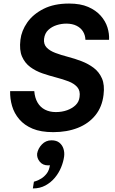

<svg xmlns="http://www.w3.org/2000/svg" viewBox="-20 -732 646 1081"><path d="M280 12Q210 12 163.5 -7.5Q117 -27 88.5 -60.5Q60 -94 48 -135Q36 -176 37 -219H173Q176 -181 191.5 -154.5Q207 -128 233.5 -114.5Q260 -101 294 -101Q329 -101 358 -111.5Q387 -122 406 -140.5Q425 -159 428 -186Q433 -221 415 -241.5Q397 -262 365.5 -274Q334 -286 295.5 -296Q257 -306 219 -319Q181 -332 150.5 -354.5Q120 -377 104 -413.5Q88 -450 95 -508Q101 -559 133.5 -605.5Q166 -652 225 -682Q284 -712 369 -712Q433 -712 476.5 -693Q520 -674 547 -643.5Q574 -613 585 -577.5Q596 -542 594 -508H461Q460 -534 447.5 -554.5Q435 -575 411 -587Q387 -599 353 -599Q326 -599 299 -590.5Q272 -582 252 -563.5Q232 -545 228 -513Q225 -483 242.5 -464.5Q260 -446 292 -434Q324 -422 362.5 -412Q401 -402 439 -387.5Q477 -373 507.5 -350Q538 -327 554 -290.5Q570 -254 563 -198Q555 -130 517 -83Q479 -36 418 -12Q357 12 280 12ZM165 329Q165 329 166.5 319Q168 309 169.5 300Q171 291 171 291Q171 291 183.5 287Q196 283 212.5 273Q229 263 243 245Q257 227 261 198Q259 199 255.5 199Q252 199 250 199Q221 199 204 178.5Q187 158 189 133Q194 104 216 81Q238 58 270 58Q298 58 314.5 71.5Q331 85 337.5 106Q344 127 341 149Q337 179 324 210.5Q311 242 289 268.5Q267 295 236 312Q205 329 165 329Z"/></svg>

Font: Inclusive Sans SemiBold
Style: Italic
Weight: 600
Italic angle: -7°
Designer: Olivia King
Foundry: Olivia King
Version: Version 2.004